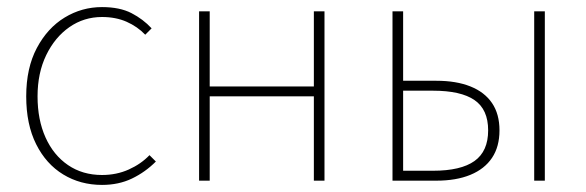

<svg xmlns="http://www.w3.org/2000/svg" viewBox="-20 -510 1654 542"><path d="M268 12Q207 12 158.5 -17.5Q110 -47 82 -103Q54 -159 54 -238Q54 -318 84 -374.5Q114 -431 162.5 -460.5Q211 -490 268 -490Q318 -490 351 -473Q384 -456 408 -430L390 -412Q368 -435 337.5 -448.5Q307 -462 268 -462Q217 -462 176 -433.5Q135 -405 110.5 -354.5Q86 -304 86 -238Q86 -172 108.5 -122Q131 -72 172 -44Q213 -16 268 -16Q309 -16 343.5 -31.5Q378 -47 402 -72L420 -54Q390 -24 352.5 -6Q315 12 268 12Z M542 0V-478H572V-266H866V-478H896V0H866V-238H572V0Z M1088 0V-478H1118V-282H1212Q1268 -282 1308 -266Q1348 -250 1369 -219Q1390 -188 1390 -142Q1390 -96 1369 -64.5Q1348 -33 1308 -16.5Q1268 0 1212 0ZM1118 -28H1202Q1281 -28 1319.5 -55.5Q1358 -83 1358 -142Q1358 -201 1319.5 -227.5Q1281 -254 1202 -254H1118ZM1488 0V-478H1518V0Z"/></svg>

Font: SourceSans3VF
Style: Regular
Weight: 200
Designer: Paul D. Hunt
Foundry: Adobe
Version: Version 3.052;hotconv 1.1.0;makeotfexe 2.6.0